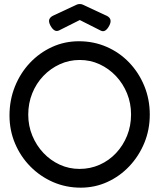

<svg xmlns="http://www.w3.org/2000/svg" viewBox="-20 -892 772 930"><path d="M371 17Q299.5 17 237.1 -10.1Q174.8 -37.2 127.1 -85.5Q79.5 -133.8 52.8 -197.1Q26 -260.4 26 -332.8Q26 -407.2 52.1 -472.5Q78.3 -537.8 124.5 -587Q170.8 -636.2 231.7 -664.2Q292.7 -692.2 362.2 -692.2Q433.8 -692.2 496.2 -665.2Q558.6 -638.1 605.4 -589.4Q652.2 -540.7 678.8 -476Q705.5 -411.2 705.5 -336.8Q705.5 -264.3 679.4 -200.4Q653.2 -136.5 606.9 -87.3Q560.6 -38.2 500.2 -10.6Q439.8 17 371 17ZM365.3 -73.8Q417.2 -73.8 462.6 -94Q508 -114.2 542.1 -150.5Q576.2 -186.8 595.5 -234.6Q614.8 -282.5 614.8 -337.6Q614.8 -391.8 595.4 -439.5Q576 -487.2 541.5 -523.8Q507 -560.2 462.1 -580.9Q417.3 -601.5 366.1 -601.5Q315 -601.5 269.8 -580.9Q224.5 -560.2 190 -524.1Q155.5 -488 136.1 -439.8Q116.8 -391.7 116.8 -336.8Q116.8 -282.8 136.5 -235Q156.3 -187.2 190.4 -151.1Q224.5 -115 269.3 -94.4Q314.2 -73.8 365.3 -73.8ZM366.5 -872.5Q371.5 -872.5 375 -871.6Q378.5 -870.8 382.2 -869L488.8 -819.2Q509.5 -811.5 514.2 -798.6Q519 -785.8 509 -767.2Q499.8 -750 489.5 -743.9Q479.2 -737.8 467.5 -744L366.5 -795L265.8 -744.5Q254.2 -739 243.8 -745.2Q233.2 -751.5 223.8 -769Q214.2 -787.5 219.2 -799.4Q224.2 -811.2 243.8 -819.2L350.5 -869Q354 -870.8 357.8 -871.6Q361.5 -872.5 366.5 -872.5Z"/></svg>

Font: Fredoka Light
Style: Regular
Weight: 300
Designer: Ben Nathan
Foundry: Milena B. Brandão, Ben Nathan
Version: Version 2.001